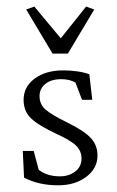

<svg xmlns="http://www.w3.org/2000/svg" viewBox="-20 -550 351 576"><path d="M154.8 5.9Q95.7 5.9 52.2 -17.1L48.3 -97.2H81.1L96.2 -40.5Q121.6 -21 159.7 -21Q187 -21 205.8 -35.6Q224.6 -50.3 224.6 -74.2Q224.6 -96.7 208.5 -112.8Q192.4 -128.9 149.4 -148.4Q95.2 -173.8 73 -195.1Q50.8 -216.3 50.8 -250.5Q50.8 -289.6 84 -314.2Q117.2 -338.9 170.4 -338.9Q190.4 -338.9 211.7 -335.9Q232.9 -333 248 -327.1L256.8 -250.5H226.1L206.5 -302.2Q189 -312.5 163.6 -312.5Q133.8 -312.5 116.2 -298.3Q98.6 -284.2 98.6 -262.2Q98.6 -236.8 116.7 -221.2Q134.8 -205.6 180.7 -183.1Q232.4 -157.7 252.4 -136Q272.5 -114.3 272.5 -83.5Q272.5 -44.9 238.8 -19.5Q205.1 5.9 154.8 5.9ZM262.7 -521.5 183.6 -389.2H137.7L58.6 -521.5L83 -530.3L185.5 -407.2H140.1L238.3 -530.3Z"/></svg>

Font: Lateef ExtraLight
Style: Regular
Weight: 200
Designer: SIL International
Foundry: SIL International
Version: Version 4.200